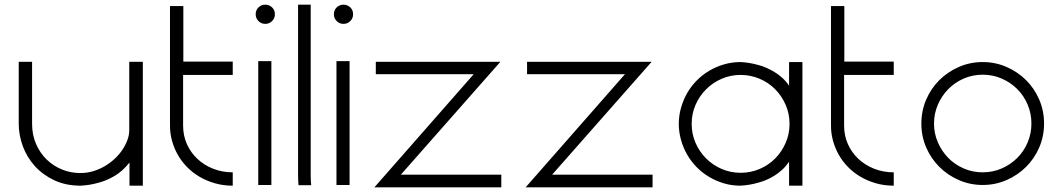

<svg xmlns="http://www.w3.org/2000/svg" viewBox="-20 -793 4532 820"><path d="M117 -529V-265Q117 -217 134 -178Q151 -139 179.5 -111.5Q208 -84 245 -69Q282 -54 323 -54Q352 -54 378.5 -62Q405 -70 428.5 -84Q452 -98 471 -116Q490 -134 503.5 -154.5Q517 -175 524.5 -196Q532 -217 532 -236V-529H590V0H533V-99Q519 -81 503 -66.5Q487 -52 470 -42Q453 -32 435.5 -24.5Q418 -17 402 -13Q364 -2 325 0Q261 0 212 -23Q163 -46 129 -83.5Q95 -121 77.5 -168.5Q60 -216 60 -265V-529Z M763 -767V-530H974V-473H762V-257Q762 -214 778 -178Q794 -142 822.5 -115Q851 -88 890 -72.5Q929 -57 974 -57V0Q933 0 897 -10.5Q861 -21 831.5 -38.5Q802 -56 778.5 -80Q755 -104 739 -132.5Q723 -161 714.5 -192.5Q706 -224 706 -256V-767Z M1072 -732Q1072 -750 1084 -761.5Q1096 -773 1113 -773Q1130 -773 1142 -761.5Q1154 -750 1154 -732Q1154 -715 1142 -703Q1130 -691 1113 -691Q1096 -691 1084 -703Q1072 -715 1072 -732ZM1139 -532V-3H1083V-532Z M1255 -2Q1253 -22 1253 -43V-773H1307V-42Q1307 -22 1309 -2Z M1406 -732Q1406 -750 1418 -761.5Q1430 -773 1447 -773Q1464 -773 1476 -761.5Q1488 -750 1488 -732Q1488 -715 1476 -703Q1464 -691 1447 -691Q1430 -691 1418 -703Q1406 -715 1406 -732ZM1473 -532V-3H1417V-532Z M2117 -529 1692 -47H2121V7H1579L2003 -476H1585V-529Z M2763 -529 2338 -47H2767V7H2225L2649 -476H2231V-529Z M3407 -528V0H3350V-102Q3336 -82 3320 -67.5Q3304 -53 3287 -42.5Q3270 -32 3252.5 -24.5Q3235 -17 3219 -13Q3181 -2 3142 0Q3105 0 3071.5 -10Q3038 -20 3008.5 -37.5Q2979 -55 2955 -79.5Q2931 -104 2914.5 -133Q2898 -162 2888.5 -195.5Q2879 -229 2879 -264Q2879 -299 2888.5 -332.5Q2898 -366 2914.5 -395Q2931 -424 2955 -448.5Q2979 -473 3008.5 -490.5Q3038 -508 3072 -518Q3106 -528 3143 -528Q3182 -526 3220 -515Q3236 -511 3253 -503.5Q3270 -496 3287.5 -485.5Q3305 -475 3321 -460.5Q3337 -446 3350 -427V-528ZM3352 -264Q3352 -307 3335.5 -345Q3319 -383 3291 -411.5Q3263 -440 3224.5 -456.5Q3186 -473 3143 -473Q3100 -473 3062 -456.5Q3024 -440 2995.5 -411.5Q2967 -383 2950.5 -345Q2934 -307 2934 -264Q2934 -221 2950.5 -183Q2967 -145 2995.5 -116.5Q3024 -88 3062 -71.5Q3100 -55 3143 -55Q3186 -55 3224.5 -71.5Q3263 -88 3291 -116.5Q3319 -145 3335.5 -183Q3352 -221 3352 -264Z M3586 -767V-530H3797V-473H3585V-257Q3585 -214 3601 -178Q3617 -142 3645.5 -115Q3674 -88 3713 -72.5Q3752 -57 3797 -57V0Q3756 0 3720 -10.5Q3684 -21 3654.5 -38.5Q3625 -56 3601.5 -80Q3578 -104 3562 -132.5Q3546 -161 3537.5 -192.5Q3529 -224 3529 -256V-767Z M4177 -528Q4231 -528 4279 -507Q4327 -486 4362.5 -450.5Q4398 -415 4418.5 -367.5Q4439 -320 4439 -265Q4439 -211 4418.5 -163.5Q4398 -116 4362.5 -80.5Q4327 -45 4279 -24Q4231 -3 4177 -3Q4123 -3 4075 -24Q4027 -45 3991.5 -80.5Q3956 -116 3935.5 -163.5Q3915 -211 3915 -265Q3915 -320 3935.5 -367.5Q3956 -415 3991.5 -450.5Q4027 -486 4075 -507Q4123 -528 4177 -528ZM4385 -265Q4385 -308 4369 -346Q4353 -384 4324.5 -412.5Q4296 -441 4258 -457.5Q4220 -474 4177 -474Q4134 -474 4096 -457.5Q4058 -441 4030 -412.5Q4002 -384 3985.5 -346Q3969 -308 3969 -265Q3969 -223 3985.5 -185Q4002 -147 4030 -118.5Q4058 -90 4096 -73.5Q4134 -57 4177 -57Q4220 -57 4258 -73.5Q4296 -90 4324.5 -118.5Q4353 -147 4369 -185Q4385 -223 4385 -265Z"/></svg>

Font: LuenTai2017
Style: Regular
Weight: 400
Designer: LuenTai
Foundry: Microsoft Corpration
Version: Version 1.00 November 27, 2016, initial release